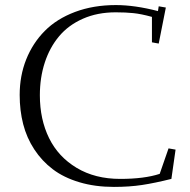

<svg xmlns="http://www.w3.org/2000/svg" viewBox="-20 -732 754 762"><path d="M58.1 -355Q58.1 -431.2 84 -496.1Q109.9 -561 157.5 -609.1Q205.1 -657.2 277.8 -684.6Q350.6 -711.9 439.9 -711.9Q514.6 -711.9 606.9 -688L609.9 -707L638.2 -702.1L609.9 -559.1L583 -564V-665Q540 -676.8 509.5 -679.9Q479 -683.1 439 -683.1Q366.7 -683.1 309.1 -657.7Q251.5 -632.3 214.4 -587.9Q177.2 -543.5 157.7 -483.6Q138.2 -423.8 138.2 -354Q138.2 -258.3 174.8 -183.8Q211.4 -109.4 284.4 -65.7Q357.4 -22 457 -22Q552.7 -22 613.8 -42L648.9 -143.1L676.8 -138.2L660.2 -22Q593.8 -5.4 543.5 2.2Q493.2 9.8 432.1 9.8Q356.9 9.8 294.9 -8.8Q232.9 -27.3 189.5 -60.3Q146 -93.3 116 -139.2Q85.9 -185.1 72 -239.3Q58.1 -293.5 58.1 -355Z"/></svg>

Font: Dehuti Alt
Style: Book
Weight: 400
Version: Version 1.2